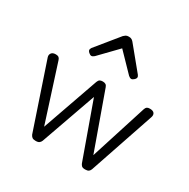

<svg xmlns="http://www.w3.org/2000/svg" viewBox="-187 -1009 1178 1196"><g transform="rotate(30 402.5 -411.5)"><path d="M224 15Q207 15 199 9Q191 3 186 -8L29 -474Q24 -490 33 -502.5Q42 -515 64 -515Q78 -515 85 -510Q92 -505 96 -493L226 -88L368 -492Q373 -505 380.5 -510Q388 -515 402 -515Q415 -515 423 -510Q431 -505 435 -493L580 -88L709 -493Q713 -505 720 -510Q727 -515 741 -515Q764 -515 772.5 -503.5Q781 -492 775 -474L617 -8Q613 3 605 9Q597 15 580 15Q562 15 555 8.5Q548 2 544 -8L402 -404L262 -8Q258 2 250 8.5Q242 15 224 15ZM260 -617Q251 -617 240.5 -626.5Q230 -636 230 -645Q230 -648 231.5 -651Q233 -654 236 -660L368 -822Q374 -828 381.5 -833Q389 -838 403 -838Q417 -838 424.5 -833Q432 -828 437 -822L570 -660Q574 -654 575 -651Q576 -648 576 -645Q576 -636 565.5 -626.5Q555 -617 547 -617Q541 -617 536 -620Q531 -623 526 -627L403 -754L280 -627Q275 -623 270 -620Q265 -617 260 -617Z"/></g></svg>

Font: Playwrite GB S Light
Style: Regular
Weight: 300
Designer: Veronika Burian, José Scaglione
Foundry: TypeTogether
Version: Version 1.002